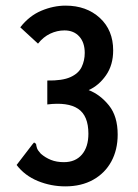

<svg xmlns="http://www.w3.org/2000/svg" viewBox="-20 -651 490 682"><path d="M212 11Q161 11 114.5 -8Q68 -27 39 -65L95 -138L101 -145L108 -140Q109 -132 111.5 -124.5Q114 -117 125 -105Q141 -91 161 -83Q181 -75 207 -75Q248 -75 271 -102Q294 -129 294 -176Q294 -240 257.5 -264.5Q221 -289 148 -280V-365Q201 -364 230 -377Q259 -390 270 -413Q281 -436 281 -463Q281 -500 261.5 -521.5Q242 -543 209 -543Q183 -543 158.5 -531.5Q134 -520 115 -496L52 -554Q84 -595 127 -613Q170 -631 213 -631Q287 -631 334.5 -587.5Q382 -544 382 -472Q382 -420 356.5 -383.5Q331 -347 295 -331Q336 -315 367 -276.5Q398 -238 398 -173Q398 -119 375.5 -77.5Q353 -36 311 -12.5Q269 11 212 11Z"/></svg>

Font: Inconsolata SemiCondensed Bold
Style: Regular
Weight: 700
Width: 4
Monospace: yes
Designer: Raph Levien, Cyreal, Brenton Simpson
Foundry: Raph Levien, Cyreal, Google
Version: Version 3.001; ttfautohint (v1.8.2.53-6de2)